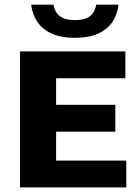

<svg xmlns="http://www.w3.org/2000/svg" viewBox="-20 -820 610 840"><path d="M67.5 0V-595H528.5V-477.5H225.5V-117.5H532.5V0ZM162.5 -244V-361.5H484.5V-244ZM308 -654.5Q248.5 -654.5 207.8 -672.5Q167 -690.5 144.2 -723.2Q121.5 -756 116.5 -799.5H214Q219.5 -767 241.8 -749.5Q264 -732 308 -732Q352 -732 373.8 -749.5Q395.5 -767 401 -799.5H498.5Q493.5 -755.5 471 -723Q448.5 -690.5 408 -672.5Q367.5 -654.5 308 -654.5Z"/></svg>

Font: Encode Sans SC
Style: Bold
Weight: 700
Version: Version 3.002